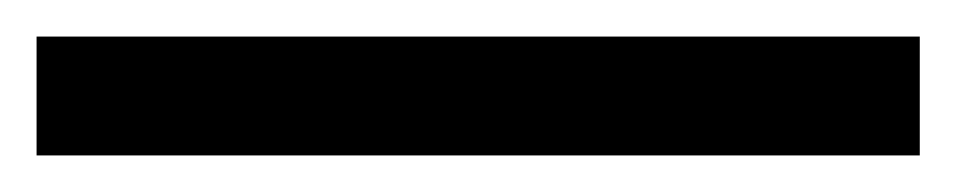

<svg xmlns="http://www.w3.org/2000/svg" viewBox="-23 -845 523 105"><path d="M480 -760V-825H-3V-760Z"/></svg>

Font: Noto Sans Myanmar UI SemiCondensed
Style: Regular
Weight: 400
Width: 4
Designer: Monotype Design Team
Foundry: Monotype Imaging Inc.
Version: Version 2.103